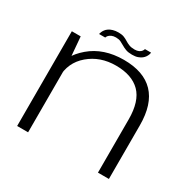

<svg xmlns="http://www.w3.org/2000/svg" viewBox="-155 -870 1041 1033"><g transform="rotate(30 365.0 -354.0)"><path d="M75.5 0H143.5V-433.5L130.5 -588.5H75.5ZM577.5 0H645.5V-333Q645.5 -464 582.5 -529.8Q519.5 -595.5 396 -595.5Q270.5 -595.5 189.2 -526Q108 -456.5 108 -374.5L140.5 -339.5Q140.5 -431.5 208.5 -489.5Q276.5 -547.5 374.5 -547.5Q473.5 -547.5 525.5 -495.5Q577.5 -443.5 577.5 -330.5ZM418.5 -641Q439.5 -641 453.5 -646Q467.5 -651 476.8 -658.2Q486 -665.5 491.5 -674Q497 -682.5 499.5 -690Q502 -697.5 502 -702H464Q463.5 -697 458.2 -689.5Q453 -682 442.5 -677Q432 -672 416.5 -672Q395.5 -672 381.8 -677.5Q368 -683 356.8 -690.2Q345.5 -697.5 332 -703Q318.5 -708.5 297 -708.5Q278 -708.5 263.5 -704.2Q249 -700 239 -693.2Q229 -686.5 223 -678.2Q217 -670 214 -662.5Q211 -655 209.5 -649H248Q249 -654.5 254.8 -661.5Q260.5 -668.5 271.5 -673.5Q282.5 -678.5 298.5 -678.5Q316 -678.5 328.2 -672.8Q340.5 -667 352.2 -659.8Q364 -652.5 379.2 -646.8Q394.5 -641 418.5 -641Z"/></g></svg>

Font: Anybody Expanded Light
Style: Regular
Weight: 300
Width: 7
Version: Version 1.113;gftools[0.9.25]